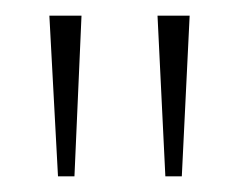

<svg xmlns="http://www.w3.org/2000/svg" viewBox="-20 -734 305 245"><path d="M54 -509H75L84 -714H43ZM191 -509H212L222 -714H181Z"/></svg>

Font: Noto Serif Armenian SemiCondensed Thin
Style: Regular
Weight: 100
Width: 4
Designer: Monotype Design Team
Foundry: Monotype Imaging Inc.
Version: Version 2.008